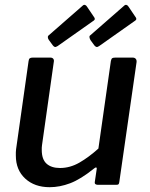

<svg xmlns="http://www.w3.org/2000/svg" viewBox="-20 -770 623 800"><path d="M187 10Q124 10 85 -26Q46 -62 46 -122Q46 -129 46 -135.5Q46 -142 47 -148L99 -515Q100 -524 104 -527Q108 -530 116 -530H190Q198 -530 202 -525Q206 -520 204 -511L155 -165Q154 -160 154 -154.5Q154 -149 154 -145Q154 -106 174 -88Q194 -70 230 -70Q272 -70 311 -92.5Q350 -115 390 -151L442 -516Q444 -525 447.5 -527.5Q451 -530 461 -530H533Q541 -530 545.5 -525Q550 -520 549 -511L477 -11Q476 -5 474 -2.5Q472 0 465 0H387Q382 0 378 -2.5Q374 -5 375 -12L383 -66Q384 -71 381 -72Q378 -73 372 -68Q316 -23 272.5 -6.5Q229 10 187 10ZM342 -743 369 -703Q374 -697 375 -692Q376 -687 366 -681L220 -578Q212 -573 208 -574.5Q204 -576 200 -581L184 -603Q180 -608 179.5 -613.5Q179 -619 181 -621L324 -746Q329 -751 334 -749.5Q339 -748 342 -743ZM515 -743 542 -703Q547 -697 548 -692Q549 -687 539 -681L393 -578Q386 -573 381.5 -574.5Q377 -576 373 -581L357 -603Q354 -608 353 -613.5Q352 -619 354 -621L497 -746Q502 -751 507 -749.5Q512 -748 515 -743Z"/></svg>

Font: Libre Franklin Thin Medium
Style: Italic
Weight: 500
Italic angle: -8°
Version: Version 3.000